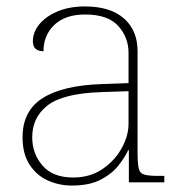

<svg xmlns="http://www.w3.org/2000/svg" viewBox="-20 -566 575 596"><path d="M203 10Q164 10 129 -5.5Q94 -21 72 -54.5Q50 -88 50 -140Q50 -222 112.5 -261.5Q175 -301 296 -305L379 -308V-402Q379 -450 347 -485.5Q315 -521 244 -521Q183 -521 149 -489Q115 -457 115 -407Q82 -407 82 -438Q82 -466 102 -490.5Q122 -515 158.5 -530.5Q195 -546 244 -546Q322 -546 364.5 -509Q407 -472 407 -407V-94Q407 -59 410.5 -43.5Q414 -28 428 -24Q442 -20 471 -20H490V0H380V-100H378Q368 -78 347.5 -52Q327 -26 292 -8Q257 10 203 10ZM207 -15Q260 -15 298.5 -41.5Q337 -68 358 -106.5Q379 -145 379 -181V-283L293 -280Q176 -276 128 -239Q80 -202 80 -140Q80 -89 112 -52Q144 -15 207 -15Z"/></svg>

Font: Noto Serif Thin
Style: Regular
Weight: 100
Designer: Monotype Design Team
Foundry: Monotype Imaging Inc.
Version: Version 2.015